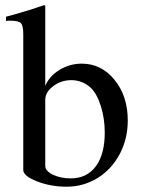

<svg xmlns="http://www.w3.org/2000/svg" viewBox="-20 -703 540 733"><path d="M152.8 -681.2V-375Q168 -412.1 207 -436Q246.1 -460 292 -460Q367.2 -460 417.5 -397.9Q467.8 -335.9 467.8 -243.2Q467.8 -172.9 437 -114.7Q406.2 -56.6 352.5 -23.4Q298.8 9.8 233.9 9.8Q173.3 9.8 121.1 -10.7Q68.8 -31.2 68.8 -54.2V-573.2Q68.8 -605 59.8 -614.5Q50.8 -624 20 -624Q8.8 -624 2.9 -623V-639.2L32.2 -647Q102.5 -667 147.9 -683.1ZM152.8 -321.8V-69.8Q152.8 -50.3 181.9 -36.1Q210.9 -22 250 -22Q311.5 -22 345.7 -67.9Q379.9 -113.8 379.9 -196.8Q379.9 -250.5 365 -297.9Q350.1 -345.2 326.2 -368.2Q294.4 -397 252 -397Q213.4 -397 183.1 -374Q152.8 -351.1 152.8 -321.8Z"/></svg>

Font: Accordance
Style: Regular
Weight: 400
Version: Version 1.1 (build May 11, 2018) Miklal Software Solutions, 